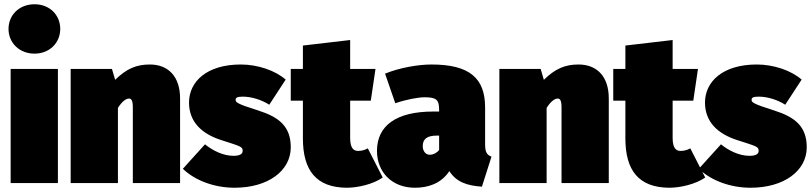

<svg xmlns="http://www.w3.org/2000/svg" viewBox="-20 -860 3814 902"><path d="M142 -840C71 -840 20 -790 20 -724C20 -659 71 -608 142 -608C213 -608 263 -659 263 -724C263 -790 213 -840 142 -840ZM252 -536H30V0H252Z M684 -557C620 -557 574 -537 521 -485L506 -536H312V0H534V-353C554 -385 573 -397 586 -397C596 -397 604 -390 604 -356V0H826V-398C826 -500 771 -557 684 -557Z M1111 -557C952 -557 868 -477 868 -378C868 -289 926 -231 1022 -201C1112 -172 1120 -171 1120 -151C1120 -135 1104 -128 1077 -128C1029 -128 980 -152 943 -182L839 -67C896 -12 987 22 1082 22C1240 22 1346 -58 1346 -168C1346 -266 1291 -310 1193 -341C1088 -374 1087 -380 1087 -392C1087 -400 1093 -406 1120 -406C1162 -406 1209 -391 1245 -368L1322 -486C1273 -529 1191 -557 1111 -557Z M1708 -163C1692 -154 1676 -151 1662 -151C1642 -151 1625 -163 1625 -212V-387H1722L1744 -536H1625V-672L1403 -646V-536H1346V-387H1403V-210C1403 -60 1465 21 1609 22C1660 22 1732 6 1778 -26Z M2259 -184V-355C2259 -492 2187 -557 2007 -557C1945 -557 1857 -542 1789 -514L1837 -375C1890 -393 1945 -403 1974 -403C2030 -403 2043 -392 2043 -343V-336H2015C1842 -336 1751 -270 1751 -151C1751 -51 1822 22 1929 22C1989 22 2051 4 2091 -56C2124 -5 2173 12 2244 17L2289 -124C2265 -133 2259 -148 2259 -184ZM1999 -133C1980 -133 1966 -150 1966 -173C1966 -208 1987 -223 2033 -223H2043V-155C2033 -143 2017 -133 1999 -133Z M2698 -557C2634 -557 2588 -537 2535 -485L2520 -536H2326V0H2548V-353C2568 -385 2587 -397 2600 -397C2610 -397 2618 -390 2618 -356V0H2840V-398C2840 -500 2785 -557 2698 -557Z M3223 -163C3207 -154 3191 -151 3177 -151C3157 -151 3140 -163 3140 -212V-387H3237L3259 -536H3140V-672L2918 -646V-536H2861V-387H2918V-210C2918 -60 2980 21 3124 22C3175 22 3247 6 3293 -26Z M3535 -557C3376 -557 3292 -477 3292 -378C3292 -289 3350 -231 3446 -201C3536 -172 3544 -171 3544 -151C3544 -135 3528 -128 3501 -128C3453 -128 3404 -152 3367 -182L3263 -67C3320 -12 3411 22 3506 22C3664 22 3770 -58 3770 -168C3770 -266 3715 -310 3617 -341C3512 -374 3511 -380 3511 -392C3511 -400 3517 -406 3544 -406C3586 -406 3633 -391 3669 -368L3746 -486C3697 -529 3615 -557 3535 -557Z"/></svg>

Font: Fira Sans Ultra
Style: Regular
Weight: 950
Designer: Carrois Corporate & Edenspiekermann AG
Foundry: Carrois Corporate GbR & Edenspiekermann AG
Version: Version 4.203;PS 004.203;hotconv 1.0.88;makeotf.lib2.5.64775